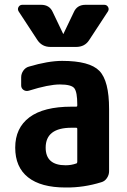

<svg xmlns="http://www.w3.org/2000/svg" viewBox="-20 -790 540 819"><path d="M309.6 -99.6V-240.2Q309.6 -245.1 304.7 -245.1H285.2Q174.8 -245.1 174.8 -160.2Q174.8 -85 259.8 -85Q284.2 -85 305.7 -92.8Q309.6 -93.8 309.6 -99.6ZM245.1 -530.3Q362.3 -530.3 403.8 -487.8Q445.3 -445.3 445.3 -325.2V-59.6Q445.3 -43.9 436 -30.3Q426.8 -16.6 412.1 -12.7Q336.9 10.7 259.8 9.8Q154.3 9.8 99.6 -33.7Q44.9 -77.1 44.9 -160.2Q44.9 -244.1 105.5 -289.6Q166 -335 285.2 -335H304.7Q309.6 -335 309.6 -339.8V-344.7Q309.6 -396.5 297.4 -413.1Q285.2 -429.7 235.4 -429.7Q187.5 -429.7 103.5 -403.3Q90.8 -399.4 80.6 -406.2Q70.3 -413.1 70.3 -425.8V-460Q70.3 -475.6 79.6 -488.8Q88.9 -502 103.5 -505.9Q185.5 -530.3 245.1 -530.3ZM344.7 -769.5H424.8Q435.5 -769.5 440.9 -760.3Q446.3 -751 440.4 -741.2L360.4 -619.1Q341.8 -589.8 304.7 -589.8H195.3Q159.2 -589.8 139.6 -619.1L59.6 -741.2Q53.7 -751 59.1 -760.3Q64.5 -769.5 75.2 -769.5H155.3Q191.4 -769.5 205.1 -738.3L249 -646.5Q249 -645.5 250 -645Q251 -644.5 251 -646.5L294.9 -738.3Q308.6 -769.5 344.7 -769.5Z"/></svg>

Font: Rounded-L Mgen+ 1mn bold
Style: Bold
Weight: 700
Designer: [Source Han Sans]
Ryoko NISHIZUKA  (kana & ideographs); Paul D. Hunt (Latin, Greek & Cyrillic); Wenlong ZHANG  (bopomofo
Version: Version 1.059.20150602